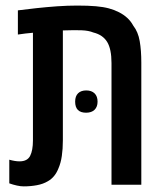

<svg xmlns="http://www.w3.org/2000/svg" viewBox="-20 -660 589 686"><path d="M64.9 5.9Q53.7 5.9 40.3 2.9Q26.9 0 13.2 -4.9V-89.4Q33.7 -83.5 49.8 -83.5Q77.6 -83.5 87.6 -103Q97.7 -122.6 97.7 -158.2V-543Q84.5 -542 71 -540.3Q57.6 -538.6 43.9 -536.6V-623Q74.7 -627 110.6 -630.9Q146.5 -634.8 184.1 -637.5Q221.7 -640.1 255.9 -640.1Q295.4 -640.1 322.5 -637.7Q349.6 -635.3 368.9 -630.1Q388.2 -625 405.3 -616.2Q422.4 -607.4 434.8 -595.9Q447.3 -584.5 456.1 -568.4Q473.6 -545.9 479.2 -512.9Q484.9 -480 484.9 -436V0H378.4V-434.6Q378.4 -484.9 362.8 -510.3Q347.2 -535.6 313.5 -543.9Q296.9 -550.8 271.5 -551.8Q260.3 -552.2 243.7 -552.2Q227.1 -552.2 204.6 -551.3V-158.2Q204.6 -127.9 200.9 -102.8Q197.3 -77.6 188.5 -57.6Q176.3 -26.9 151.4 -12.7Q134.3 -2.4 111.8 1.7Q89.4 5.9 64.9 5.9ZM287.6 -257.3Q248.5 -257.3 248.5 -296.9Q248.5 -316.4 259 -326.7Q269.5 -336.9 288.1 -336.9Q307.1 -336.9 317.9 -326.4Q328.6 -315.9 328.6 -296.9Q328.6 -278.3 317.9 -267.8Q307.1 -257.3 287.6 -257.3Z"/></svg>

Font: Open Sans
Style: Regular
Weight: 600
Width: 3
Foundry: Ascender Corporation
Version: Version 1.000